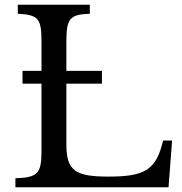

<svg xmlns="http://www.w3.org/2000/svg" viewBox="-20 -790 767 810"><path d="M691 0H45V-38C139 -41 155 -58 155 -152V-491H260V-437H75V-491H155V-618C155 -711 141 -728 55 -732V-770H359V-732C273 -729 260 -712 260 -611V-491H410V-437H260V-180C260 -68 300 -45 438 -45C591 -45 639 -73 668 -197H706Z"/></svg>

Font: Libre Baskerville
Style: Regular
Weight: 400
Designer: Pablo Impallari, Rodrigo Fuenzalida
Foundry: Pablo Impallari, Rodrigo Fuenzalida
Version: Version 1.051;Glyphs 3.2.3 (3260)